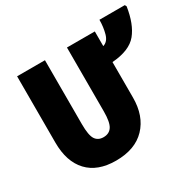

<svg xmlns="http://www.w3.org/2000/svg" viewBox="-165 -942 1154 1134"><g transform="rotate(-30 412.5 -375.0)"><path d="M588 -714H398V-279Q398 -205 379 -176Q360 -147 321 -147Q284 -147 266 -174.5Q248 -202 248 -278V-714H58V-262Q58 -132 124.5 -61Q191 10 316 10Q447 10 517.5 -64Q588 -138 588 -263V-505Q708 -514 758 -575Q808 -636 825 -749L819 -760H646Q646 -711 634 -667.5Q622 -624 588 -614Z"/></g></svg>

Font: Noto Sans Display SemiCondensed Black
Style: Regular
Weight: 900
Width: 4
Designer: Monotype Design Team
Foundry: Monotype Imaging Inc.
Version: Version 1.900